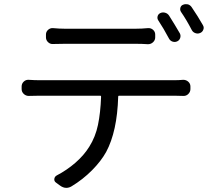

<svg xmlns="http://www.w3.org/2000/svg" viewBox="-20 -864 1040 932"><path d="M853.5 -701.2Q858.4 -690.4 854.5 -679.2Q850.6 -668 839.8 -663.1Q829.1 -658.2 817.4 -662.1Q805.7 -666 799.8 -677.7Q774.4 -725.6 748 -765.6Q742.2 -774.4 745.1 -785.2Q748 -795.9 758.8 -800.8Q769.5 -805.7 781.7 -802.2Q793.9 -798.8 800.8 -788.1Q828.1 -745.1 853.5 -701.2ZM639.6 -651.4H294.9Q264.6 -651.4 237.3 -650.4Q223.6 -649.4 213.4 -659.2Q203.1 -668.9 203.1 -682.6V-696.3Q203.1 -710 213.4 -719.2Q223.6 -728.5 237.3 -727.5Q268.6 -724.6 293.9 -724.6H639.6Q668 -724.6 698.2 -727.5Q712.9 -728.5 723.1 -719.2Q733.4 -710 733.4 -696.3V-682.6Q733.4 -668.9 723.1 -659.2Q712.9 -649.4 698.2 -649.4Q668.9 -651.4 639.6 -651.4ZM171.9 -474.6H826.2Q847.7 -474.6 869.1 -476.6Q883.8 -476.6 894 -467.3Q904.3 -458 904.3 -444.3V-431.6Q904.3 -418 894 -407.7Q883.8 -397.5 869.1 -398.4Q843.8 -399.4 826.2 -399.4H558.6Q553.7 -399.4 553.7 -394.5Q548.8 -225.6 495.1 -126Q470.7 -82 426.8 -37.6Q382.8 6.8 328.1 40Q315.4 47.9 301.8 47.9Q286.1 47.9 270.5 36.1L252 22.5Q242.2 15.6 243.7 4.4Q245.1 -6.8 255.9 -12.7Q304.7 -38.1 346.2 -74.2Q387.7 -110.4 413.1 -151.4Q443.4 -199.2 455.6 -257.8Q467.8 -316.4 470.7 -394.5Q470.7 -399.4 466.8 -399.4H171.9Q136.7 -399.4 119.1 -398.4Q105.5 -398.4 95.2 -408.2Q85 -418 85 -431.6V-444.3Q85 -458 95.2 -467.8Q105.5 -477.5 119.1 -476.6Q148.4 -474.6 171.9 -474.6ZM858.4 -806.6Q854.5 -812.5 854.5 -819.3Q854.5 -823.2 855.5 -826.2Q858.4 -836.9 868.2 -840.8Q875 -843.8 881.8 -843.8Q886.7 -843.8 892.6 -842.8Q904.3 -838.9 911.1 -828.1Q940.4 -785.2 964.8 -742.2Q968.8 -735.4 968.8 -729.5Q968.8 -724.6 966.8 -719.7Q962.9 -709 952.1 -704.1Q945.3 -701.2 939.5 -701.2Q934.6 -701.2 928.7 -703.1Q917 -707 911.1 -717.8Q884.8 -768.6 858.4 -806.6Z"/></svg>

Font: Gen Jyuu GothicL Regular
Style: Regular
Weight: 400
Designer: [Source Han Sans]
Ryoko NISHIZUKA  (kana & ideographs); Paul D. Hunt (Latin, Greek & Cyrillic); Wenlong ZHANG  (bopomofo
Version: Version 1.002.20150607